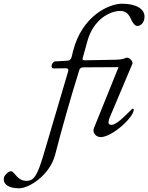

<svg xmlns="http://www.w3.org/2000/svg" viewBox="-214 -725 799 1035"><path d="M444 -705C374 -705 228 -640 180 -450L172 -418C169 -406 162 -399 153 -398L83 -394C73 -393 64 -379 64 -368C64 -361 68 -356 77 -356L139 -357C153 -357 157 -352 153 -339L19 115C-14 225 -33 250 -71 250C-95 250 -111 239 -123 226C-136 212 -145 198 -155 198C-168 198 -194 220 -194 240C-194 273 -161 290 -111 290C-55 290 55 217 83 110C122 -41 166 -195 213 -346C216 -358 224 -362 238 -362L425 -363L293 -36C290 -30 290 -25 290 -20C290 -4 306 14 329 14C390 14 507 -92 507 -134C507 -137 504 -139 501 -139C499 -139 498 -138 497 -137C459 -99 414 -52 387 -52C380 -52 371 -54 371 -64C371 -72 373 -82 378 -93L500 -382C504 -391 487 -414 471 -414C468 -414 466 -414 464 -413C450 -405 429 -404 410 -403C355 -402 271 -400 241 -400C235 -400 231 -402 231 -409L257 -503C289 -620 378 -666 434 -666C463 -666 479 -651 491 -624C501 -602 513 -585 526 -585C544 -585 565 -602 565 -636C565 -676 521 -705 444 -705Z"/></svg>

Font: EB Garamond
Style: Italic
Weight: 400
Italic angle: -17.2°
Designer: Georg Duffner and Octavio Pardo
Foundry: Georg Duffner
Version: Version 1.000;PS 001.000;hotconv 1.0.88;makeotf.lib2.5.64775